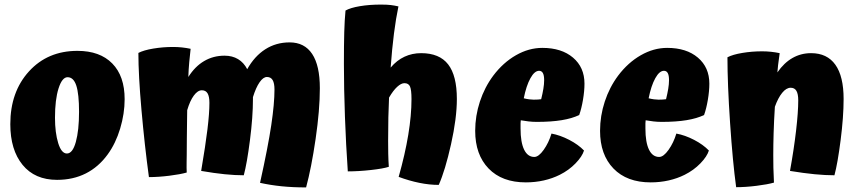

<svg xmlns="http://www.w3.org/2000/svg" viewBox="-20 -775 3752 838"><path d="M25 -233Q25 -374 106.5 -463.5Q188 -553 318 -553Q416 -553 470 -498Q524 -443 524 -342Q524 -279 504.5 -214Q485 -149 450 -101Q410 -46 354.5 -18Q299 10 229 10Q132 10 78.5 -55.5Q25 -121 25 -233ZM325 -287Q325 -365 313 -401.5Q301 -438 275 -438Q251 -438 235.5 -389Q220 -340 220 -261Q220 -196 234 -150.5Q248 -105 272 -105Q297 -105 311 -155.5Q325 -206 325 -287Z M1376 -390Q1376 -295 1357.5 -168.5Q1339 -42 1316 43Q1258 43 1209 38Q1160 33 1115 23Q1150 -135 1164 -229Q1178 -323 1178 -384Q1178 -412 1170 -425.5Q1162 -439 1145 -439Q1129 -439 1113 -416Q1097 -393 1084 -351V-343Q1084 -265 1071 -163.5Q1058 -62 1044 -10Q1006 -10 961 -14.5Q916 -19 858 -29Q877 -141 885.5 -211Q894 -281 894 -326Q894 -354 886 -367.5Q878 -381 861 -381Q843 -381 826 -358Q809 -335 797 -294Q796 -214 795.5 -172.5Q795 -131 795 -99Q795 -92 794.5 -66.5Q794 -41 795 -22Q767 -14 719 -8Q671 -2 630 -2Q611 -142 597.5 -294.5Q584 -447 584 -544Q607 -556 649 -563Q691 -570 735 -570Q755 -570 774 -568Q793 -566 812 -562Q809 -536 806 -504Q803 -472 802 -439Q831 -485 871 -508.5Q911 -532 960 -532Q994 -532 1019 -517Q1044 -502 1059 -473Q1091 -530 1138 -560Q1185 -590 1244 -590Q1309 -590 1342.5 -539.5Q1376 -489 1376 -390Z M1974 -343Q1974 -259 1948.5 -145Q1923 -31 1895 32Q1854 32 1810 23Q1766 14 1720 -3Q1748 -102 1762 -187Q1776 -272 1776 -342Q1776 -383 1769.5 -397.5Q1763 -412 1745 -412Q1731 -412 1713.5 -396Q1696 -380 1678 -349Q1676 -309 1675 -262.5Q1674 -216 1674 -160Q1674 -133 1674.5 -105Q1675 -77 1677 -47Q1653 -39 1599 -33Q1545 -27 1498 -27Q1490 -142 1485.5 -265.5Q1481 -389 1481 -496Q1481 -581 1482.5 -634.5Q1484 -688 1488 -729Q1509 -741 1550.5 -748Q1592 -755 1642 -755Q1669 -755 1685.5 -753Q1702 -751 1719 -747Q1708 -695 1699.5 -628.5Q1691 -562 1685 -480Q1712 -512 1745.5 -527.5Q1779 -543 1818 -543Q1898 -543 1936 -494Q1974 -445 1974 -343Z M2266 -346Q2278 -343 2289.5 -341.5Q2301 -340 2309 -340Q2317 -340 2327.5 -340.5Q2338 -341 2342 -342Q2348 -366 2351.5 -387Q2355 -408 2355 -425Q2355 -446 2349.5 -456Q2344 -466 2333 -466Q2313 -466 2295 -433.5Q2277 -401 2266 -346ZM2387 -192Q2425 -185 2464.5 -164.5Q2504 -144 2529 -118Q2521 -92 2492 -62Q2463 -32 2423 -12Q2391 4 2353.5 12.5Q2316 21 2275 21Q2171 21 2112.5 -39.5Q2054 -100 2054 -204Q2054 -269 2074.5 -331.5Q2095 -394 2133 -445Q2176 -502 2232 -534Q2288 -566 2347 -566Q2431 -566 2481 -523.5Q2531 -481 2531 -410Q2531 -378 2524.5 -339.5Q2518 -301 2508 -273Q2477 -258 2431.5 -250.5Q2386 -243 2323 -243Q2305 -243 2287.5 -245Q2270 -247 2253 -250Q2252 -244 2252 -236.5Q2252 -229 2252 -214Q2252 -154 2267.5 -122Q2283 -90 2312 -90Q2331 -90 2353 -121Q2375 -152 2387 -192Z M2811 -346Q2823 -343 2834.5 -341.5Q2846 -340 2854 -340Q2862 -340 2872.5 -340.5Q2883 -341 2887 -342Q2893 -366 2896.5 -387Q2900 -408 2900 -425Q2900 -446 2894.5 -456Q2889 -466 2878 -466Q2858 -466 2840 -433.5Q2822 -401 2811 -346ZM2932 -192Q2970 -185 3009.5 -164.5Q3049 -144 3074 -118Q3066 -92 3037 -62Q3008 -32 2968 -12Q2936 4 2898.5 12.5Q2861 21 2820 21Q2716 21 2657.5 -39.5Q2599 -100 2599 -204Q2599 -269 2619.5 -331.5Q2640 -394 2678 -445Q2721 -502 2777 -534Q2833 -566 2892 -566Q2976 -566 3026 -523.5Q3076 -481 3076 -410Q3076 -378 3069.5 -339.5Q3063 -301 3053 -273Q3022 -258 2976.5 -250.5Q2931 -243 2868 -243Q2850 -243 2832.5 -245Q2815 -247 2798 -250Q2797 -244 2797 -236.5Q2797 -229 2797 -214Q2797 -154 2812.5 -122Q2828 -90 2857 -90Q2876 -90 2898 -121Q2920 -152 2932 -192Z M3355 -99Q3355 -71 3355.5 -43.5Q3356 -16 3358 22Q3330 30 3282 36Q3234 42 3193 42Q3178 -67 3166.5 -238Q3155 -409 3155 -525Q3178 -537 3220 -544Q3262 -551 3306 -551Q3326 -551 3345 -549Q3364 -547 3383 -543Q3378 -507 3376 -491Q3374 -475 3373 -459Q3402 -501 3439 -522Q3476 -543 3520 -543Q3590 -543 3626 -492.5Q3662 -442 3662 -343Q3662 -265 3649 -163.5Q3636 -62 3622 -10Q3583 -10 3536 -14.5Q3489 -19 3428 -29Q3445 -123 3454.5 -204.5Q3464 -286 3464 -337Q3464 -365 3456 -378.5Q3448 -392 3431 -392Q3412 -392 3394 -370Q3376 -348 3362 -309Q3358 -246 3356.5 -193.5Q3355 -141 3355 -99Z"/></svg>

Font: Atma
Style: Bold
Weight: 700
Designer: Gregori Vincens, Jeremie Hornus, Riccardo Olocco, Yoann Minet.
Foundry: black foundry
Version: Version 1.102;PS 1.100;hotconv 1.0.86;makeotf.lib2.5.63406